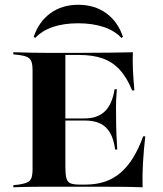

<svg xmlns="http://www.w3.org/2000/svg" viewBox="-20 -792 691 812"><path d="M175.8 -2.4Q147.6 -2.4 121.4 -2Q95.2 -1.6 73.4 -1.2Q51.6 -0.8 36.3 0V-8.9L59.7 -11.3Q83.9 -15.3 96 -21Q108.1 -26.6 112.9 -39.5Q117.7 -52.4 117.7 -78.2V-492.7Q117.7 -518.5 112.9 -531.5Q108.1 -544.4 96 -550.4Q83.9 -556.5 59.7 -559.7L36.3 -562.1V-571Q51.6 -571 73.4 -570.2Q95.2 -569.4 121.4 -569Q147.6 -568.5 175.8 -568.5H187.9H321Q397.6 -568.5 450 -569.4Q502.4 -570.2 541.9 -571Q540.3 -533.9 542.3 -493.5Q544.4 -453.2 548.4 -409.7H538.7Q516.9 -463.7 486.7 -496.8Q456.5 -529.8 414.5 -544.8Q372.6 -559.7 312.9 -559.7H256.5V-86.3Q256.5 -54 260.9 -37.9Q265.3 -21.8 278.6 -16.5Q291.9 -11.3 317.7 -11.3H340.3Q387.9 -11.3 425 -24.2Q462.1 -37.1 491.5 -62.9Q521 -88.7 544 -126.6Q566.9 -164.5 585.5 -215.3H594.4Q587.9 -158.1 584.7 -103.6Q581.5 -49.2 583.1 0Q541.1 -1.6 485.9 -2Q430.6 -2.4 348.4 -2.4H187.9ZM226.6 -282.3V-291.1H444.4V-282.3ZM466.9 -159.7Q461.3 -203.2 445.6 -230.2Q429.8 -257.3 403.6 -269.8Q377.4 -282.3 337.1 -282.3V-291.1Q392.7 -291.1 423.8 -321.4Q454.8 -351.6 464.5 -414.5H474.2Q470.2 -364.5 470.6 -338.3Q471 -312.1 471 -287.1Q471 -272.6 471.4 -257.3Q471.8 -241.9 472.6 -219.4Q473.4 -196.8 475.8 -159.7ZM310.5 -771.8Q379.8 -771.8 429 -736.3Q478.2 -700.8 500 -636.3L493.5 -631.5Q465.3 -662.1 418.5 -677.8Q371.8 -693.5 310.5 -693.5Q249.2 -693.5 203.2 -677.8Q157.3 -662.1 129 -631.5L122.6 -636.3Q144.4 -700.8 193.5 -736.3Q242.7 -771.8 310.5 -771.8Z"/></svg>

Font: Playfair 144pt SemiExpanded ExtraBold
Style: Regular
Weight: 800
Width: 6
Designer: Claus Eggers Sørensen
Foundry: Claus Eggers Sørensen
Version: Version 2.203